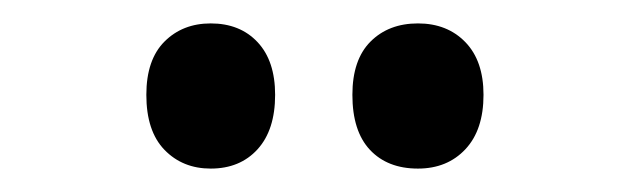

<svg xmlns="http://www.w3.org/2000/svg" viewBox="-20 -759 538 164"><path d="M105 -678Q105 -708 120.5 -723.5Q136 -739 160 -739Q185 -739 200 -723Q215 -707 215 -678Q215 -648 200 -631.5Q185 -615 160 -615Q136 -615 120.5 -631Q105 -647 105 -678ZM281 -678Q281 -708 296.5 -723.5Q312 -739 337 -739Q362 -739 377.5 -723Q393 -707 393 -678Q393 -648 377.5 -631.5Q362 -615 337 -615Q311 -615 296 -631Q281 -647 281 -678Z"/></svg>

Font: Noto Sans Bengali ExtraCondensed SemiBold
Style: Regular
Weight: 600
Width: 2
Designer: Joana Ranito - Universal Thirst; Jelle Bosma - Monotype Design Team
Foundry: Universal Thirst ehf.
Version: Version 3.000; ttfautohint (v1.8.4.7-5d5b)